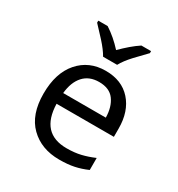

<svg xmlns="http://www.w3.org/2000/svg" viewBox="-104 -445 482 520"><g transform="rotate(30 137.5 -184.5)"><path d="M142.6 -266.6Q192.9 -266.6 221.7 -234.4Q250.5 -202.1 250.5 -148.4V-122.6H71.3Q73.7 -31.7 154.8 -31.7Q179.7 -31.7 199 -36.4Q218.3 -41 238.8 -49.8V-12.2Q218.8 -3.4 199.2 0.7Q179.7 4.9 152.8 4.9Q96.7 4.9 61.8 -29.3Q26.9 -63.5 26.9 -128.9Q26.9 -193.4 58.8 -230Q90.8 -266.6 142.6 -266.6ZM142.1 -231.4Q111.3 -231.4 93.5 -211.7Q75.7 -191.9 72.3 -156.7H205.6Q205.1 -189.9 189.9 -210.7Q174.8 -231.4 142.1 -231.4ZM116.7 -295.9Q107.4 -312.5 88.6 -333.3Q69.8 -354 56.6 -367.7V-374H85.9Q113.8 -356 138.2 -329.1Q151.4 -342.3 165 -354Q178.7 -365.7 191.4 -374H221.7V-367.7Q208 -354 188.7 -333.3Q169.4 -312.5 160.6 -295.9Z"/></g></svg>

Font: NotoSansOldHungarianUI
Style: Regular
Weight: 400
Designer: Monotype Design Team
Foundry: Monotype Imaging Inc.
Version: Version 1001.000; ttfautohint (v1.8.4.7-5d5b)